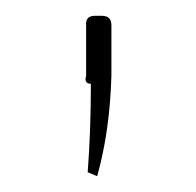

<svg xmlns="http://www.w3.org/2000/svg" viewBox="-20 -106 248 243"><path d="M100 -86H109Q121 -86 121 -74V-10Q119 60 103 117L91 112Q95 59 95 0Q86 0 89 -10V-74Q88 -86 100 -86Z"/></svg>

Font: Exo 2.0 Thin
Style: Regular
Weight: 250
Designer: Natanael Gama
Version: Version 1.001;PS 001.001;hotconv 1.0.70;makeotf.lib2.5.58329